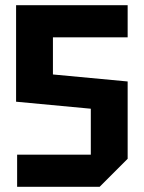

<svg xmlns="http://www.w3.org/2000/svg" viewBox="-20 -720 554 740"><path d="M472 -576H184V-433L472 -406V-108L364 0H46V-124H330V-301L42 -328V-700H472Z"/></svg>

Font: Tektur SemiCondensed SemiBold
Style: Regular
Weight: 600
Width: 4
Designer: Adam Jagosz
Foundry: Adam Jagosz
Version: Version 1.005;gftools[0.9.30]